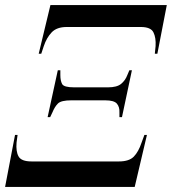

<svg xmlns="http://www.w3.org/2000/svg" viewBox="-51 -734 675 754"><path d="M101 -523 147 -714H604L567 -523H557L560 -553Q562 -586 551.5 -607Q541 -628 502 -628H211Q172 -628 152 -607Q132 -586 121 -553L111 -523ZM136 -274 176 -458H186V-439Q186 -417 193 -404Q200 -391 240 -391H373Q408 -391 424.5 -404.5Q441 -418 449 -439L457 -458H467L428 -274H418V-293Q419 -314 408 -327Q397 -340 362 -340H229Q189 -340 176.5 -327.5Q164 -315 155 -293L146 -274ZM-31 0 8 -204H18L14 -174Q11 -139 22 -119.5Q33 -100 73 -100H416Q456 -100 474.5 -119Q493 -138 505 -174L516 -204H526L478 0Z"/></svg>

Font: Noto Serif Display Condensed SemiBold
Style: Italic
Weight: 600
Width: 3
Italic angle: -12°
Designer: Monotype Design Team
Foundry: Monotype Imaging Inc.
Version: Version 2.009